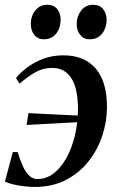

<svg xmlns="http://www.w3.org/2000/svg" viewBox="-24 -748 480 779"><path d="M233.5 -523.5Q317 -523.5 363.5 -470.8Q410 -418 410 -313.5Q410 -255 391 -197.5Q372 -140 334.8 -93Q297.5 -46 243 -17.8Q188.5 10.5 117.5 10.5Q98 10.5 75.2 8Q52.5 5.5 31.5 0.5Q10.5 -4.5 -4 -11L28 -131H47.5Q58 -96.5 69.5 -72Q81 -47.5 95.5 -34.5Q110 -21.5 127.5 -21.5Q164 -21.5 193.8 -44.5Q223.5 -67.5 245.5 -107.2Q267.5 -147 279.8 -198Q292 -249 292.5 -305Q292 -390.5 265 -431.5Q238 -472.5 188 -472.5Q150 -472.5 118.2 -454.2Q86.5 -436 55.5 -408.5L41 -431.5Q57 -452 84.8 -473.2Q112.5 -494.5 150.2 -509Q188 -523.5 233.5 -523.5ZM84 -241 91.5 -289Q150 -286 201.5 -283.5Q253 -281 317 -278L314 -253.5Q253.5 -250.5 198.2 -247.2Q143 -244 84 -241ZM153.5 -588.5Q129.5 -588.5 115.2 -606.2Q101 -624 101 -651.5Q101 -682.5 119.2 -705.5Q137.5 -728.5 167.5 -728.5Q195.5 -728.5 208.8 -710.2Q222 -692 222 -669Q222 -634.5 203.8 -611.5Q185.5 -588.5 153.5 -588.5ZM340 -588.5Q316 -588.5 301.5 -606.2Q287 -624 287 -651.5Q287.5 -682.5 305.5 -705.5Q323.5 -728.5 353.5 -728.5Q381.5 -728.5 395 -710.2Q408.5 -692 408.5 -669Q408.5 -634.5 390.2 -611.5Q372 -588.5 340 -588.5Z"/></svg>

Font: Merriweather 120pt Medium
Style: Italic
Weight: 500
Italic angle: -7.8°
Version: Version 2.101